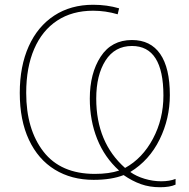

<svg xmlns="http://www.w3.org/2000/svg" viewBox="-20 -745 795 806"><path d="M527 -23Q552 -5 587 5.5Q622 16 657 16Q692 16 717 6V30Q693 41 652 41Q608 41 571.5 28Q535 15 499 -10Q448 10 373 10Q280 10 210 -33Q140 -76 101.5 -158Q63 -240 63 -355Q63 -467 100.5 -550.5Q138 -634 207.5 -679.5Q277 -725 371 -725Q429 -725 480 -710L474 -685Q423 -700 371 -700Q283 -700 220 -658.5Q157 -617 123.5 -539.5Q90 -462 90 -355Q90 -202 162.5 -108.5Q235 -15 378 -15Q438 -15 480 -29Q419 -84 388 -161.5Q357 -239 357 -331Q357 -437 402.5 -507Q448 -577 534 -577Q612 -577 652.5 -518.5Q693 -460 693 -346Q693 -247 650 -159.5Q607 -72 527 -23ZM534 -552Q462 -552 423 -491Q384 -430 384 -331Q384 -147 505 -40Q578 -80 622 -162.5Q666 -245 666 -344Q666 -552 534 -552Z"/></svg>

Font: Noto Sans UI Thin
Style: Regular
Weight: 250
Designer: Monotype Design Team
Foundry: Monotype Imaging Inc.
Version: Version 1.001